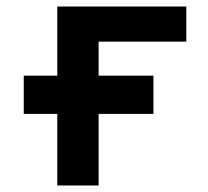

<svg xmlns="http://www.w3.org/2000/svg" viewBox="-20 -570 640 590"><path d="M156 -220H53V-337.5H156V-550H552.5V-442H283V-337.5H451.5V-220H283V0H156Z"/></svg>

Font: JuliaMono Black
Style: Regular
Weight: 900
Monospace: yes
Designer: cormullion
Foundry: corm
Version: Version 0.054; ttfautohint (v1.8.4)